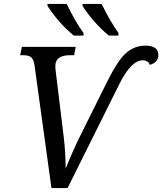

<svg xmlns="http://www.w3.org/2000/svg" viewBox="-20 -951 821 971"><path d="M321.8 0H240.2L154.8 -619.1Q150.4 -650.4 137.9 -661.1Q125.5 -671.9 96.2 -671.9H82L90.8 -713.9H362.8L355 -671.9H335Q259.8 -671.9 259.8 -617.2Q259.8 -604 262.2 -586.9L301.8 -262.2Q312 -178.2 312 -98.1Q351.6 -196.8 384.8 -262.2L521 -536.1Q577.6 -649.9 619.9 -685.1Q662.1 -720.2 714.8 -720.2Q780.8 -720.2 780.8 -672.9Q780.8 -635.7 737.8 -623Q729.5 -646 701.2 -646Q643.6 -646 583 -524.9ZM579.1 -771H530.3Q452.1 -836.4 397.5 -920.9V-931.2H494.1Q533.2 -849.1 579.1 -784.2ZM402.3 -771H353Q274.9 -836.4 220.2 -920.9V-931.2H317.4Q359.9 -841.8 402.3 -784.2Z"/></svg>

Font: Droid Serif
Style: Italic
Weight: 400
Italic angle: -12°
Designer: Monotype Design team
Foundry: Monotype Imaging Inc.
Version: Version 1.03